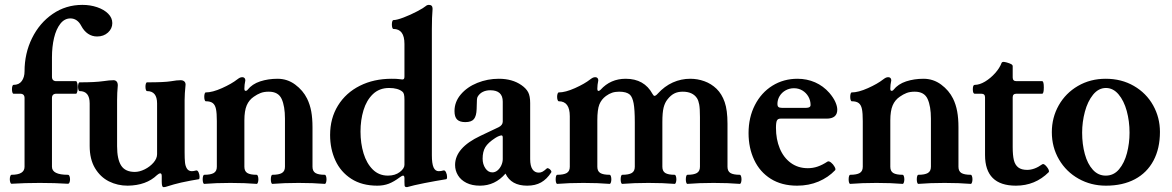

<svg xmlns="http://www.w3.org/2000/svg" viewBox="-20 -746 4780 783"><path d="M20 -15.1Q20 -22.5 22 -27.8Q23.9 -33.2 26.9 -33.2Q80.1 -33.2 80.1 -65.9V-346.2Q80.1 -363.8 62 -363.8H35.2Q32.2 -363.8 30.5 -369.1Q28.8 -374.5 28.8 -381.8Q28.8 -389.6 30.5 -394.8Q32.2 -399.9 35.2 -399.9Q57.6 -399.9 68.8 -415.5Q80.1 -431.2 80.1 -455.1Q80.1 -528.3 110.6 -590.3Q141.1 -652.3 194.8 -689.2Q248.5 -726.1 315.9 -726.1Q348.1 -726.1 376.2 -716.6Q404.3 -707 421.1 -690.2Q438 -673.3 438 -651.9Q438 -629.4 420.4 -613.3Q402.8 -597.2 376 -597.2Q355.5 -597.2 338.9 -608.4Q322.3 -619.6 311 -641.1Q303.7 -655.3 292.5 -663.1Q281.2 -670.9 267.1 -670.9Q243.2 -670.9 226.1 -649.2Q209 -627.4 200.4 -591.3Q191.9 -555.2 191.9 -512.2V-433.1Q191.9 -415 210 -415H290Q293 -415 294.9 -407.5Q296.9 -399.9 296.9 -389.6Q296.9 -378.9 294.9 -371.3Q293 -363.8 290 -363.8H210Q191.9 -363.8 191.9 -346.2V-65.9Q191.9 -33.2 256.8 -33.2Q261.2 -33.2 263.4 -27.6Q265.6 -22 265.6 -14.6Q265.6 -7.3 263.4 -2Q261.2 3.4 256.8 3.4Q203.6 0 142.1 0Q81.1 0 26.9 3.4Q23.9 3.4 22 -2.2Q20 -7.8 20 -15.1Z M639.6 -4.9V-27.8Q639.6 -39.1 633.8 -39.1Q628.4 -39.1 620.6 -32.2Q576.7 10.3 500.5 11.2Q459.5 11.2 424.3 -6.3Q389.2 -23.9 367.4 -60.3Q345.7 -96.7 345.7 -150.9V-324.2Q345.7 -374.5 304.7 -374.5Q301.8 -374.5 300 -379.6Q298.3 -384.8 298.3 -392.6Q298.3 -399.9 300 -405Q301.8 -410.2 304.7 -410.2Q368.2 -410.2 400.9 -415Q427.2 -418.9 442.9 -418.9Q450.7 -418.9 455.6 -413.6Q460.4 -408.2 460.4 -397.9Q457.5 -367.2 457.5 -337.9V-149.9Q457.5 -96.7 474.1 -70.8Q490.7 -44.9 529.8 -44.9Q548.8 -44.9 570.1 -55.4Q591.3 -65.9 606 -82.8Q620.6 -99.6 620.6 -117.2V-324.2Q620.6 -374.5 579.6 -374.5Q576.7 -374.5 575 -379.6Q573.2 -384.8 573.2 -392.6Q573.2 -399.9 575 -405Q576.7 -410.2 579.6 -410.2Q650.4 -410.2 676.8 -414.6Q691.4 -417 700 -418Q708.5 -418.9 716.8 -418.9Q725.6 -418.9 731.2 -414.3Q736.8 -409.7 736.8 -400.9Q732.9 -363.3 732.9 -337.9V-125Q732.9 -99.1 734.4 -84Q735.8 -68.8 742.4 -58.3Q749 -47.9 762.7 -47.9Q769 -47.9 779.8 -50.8Q785.6 -52.2 789.8 -43.2Q793.9 -34.2 793.9 -24.4Q793.9 -15.6 790.5 -15.1Q778.3 -13.2 758.1 -9.5Q737.8 -5.9 718.8 -1.5Q690.4 4.9 657.2 15.6Q653.8 17.1 646.5 17.1Q639.6 17.1 639.6 -4.9Z M1311.5 -14.6Q1311.5 -7.3 1309.6 -1.7Q1307.6 3.9 1304.7 3.9Q1257.3 0 1197.8 0Q1138.2 0 1090.8 3.9Q1087.9 3.9 1086.2 -1.5Q1084.5 -6.8 1084.5 -14.6Q1084.5 -22.5 1086.2 -27.8Q1087.9 -33.2 1090.8 -33.2Q1117.2 -33.2 1129.6 -40.5Q1142.1 -47.9 1142.1 -65.9V-262.2Q1142.1 -312.5 1128.7 -342.3Q1115.2 -372.1 1076.2 -372.1Q1056.6 -372.1 1042.7 -366.7Q1028.8 -361.3 1015.1 -351.6Q995.6 -338.4 986.1 -316.2Q976.6 -293.9 976.6 -254.9V-65.9Q976.6 -47.9 988.5 -40.5Q1000.5 -33.2 1026.9 -33.2Q1029.8 -33.2 1031.7 -27.6Q1033.7 -22 1033.7 -14.6Q1033.7 -7.3 1031.7 -1.7Q1029.8 3.9 1026.9 3.9Q979.5 0 919.9 0Q860.4 0 813 3.9Q810.1 3.9 808.3 -1.5Q806.6 -6.8 806.6 -14.6Q806.6 -22.5 808.3 -27.8Q810.1 -33.2 813 -33.2Q839.4 -33.2 851.8 -40.5Q864.3 -47.9 864.3 -65.9V-252.4Q864.3 -284.7 860.8 -301.3Q857.4 -317.9 847.9 -325.4Q838.4 -333 819.3 -333Q816.4 -333 814.7 -338.4Q813 -343.8 813 -351.1Q813 -358.9 814.7 -364Q816.4 -369.1 819.3 -369.1Q846.2 -369.1 885.5 -386.7Q924.8 -404.3 947.8 -422.4Q954.1 -427.2 958.5 -429.2Q962.9 -431.2 968.3 -431.2Q974.1 -431.2 977.3 -427.7Q980.5 -424.3 980.5 -418Q976.6 -399.9 976.6 -384.8Q976.6 -375.5 981.4 -375.5Q986.8 -375.5 989.7 -379.9Q1008.3 -403.3 1041 -414.1Q1073.7 -424.8 1111.8 -424.8Q1151.9 -424.8 1183.8 -401.1Q1215.8 -377.4 1232.4 -343.8Q1244.1 -319.8 1249.3 -291.7Q1254.4 -263.7 1254.4 -227.1V-65.9Q1254.4 -47.9 1266.4 -40.5Q1278.3 -33.2 1304.7 -33.2Q1307.6 -33.2 1309.6 -27.6Q1311.5 -22 1311.5 -14.6Z M1629.4 -4.9V-19Q1629.4 -29.8 1624 -29.8Q1619.6 -29.8 1610.4 -22.9Q1586.4 -4.9 1565.4 3.2Q1544.4 11.2 1518.6 11.2Q1456.1 11.2 1412.6 -16.8Q1369.1 -44.9 1347.7 -91.8Q1326.2 -138.7 1326.2 -195.3Q1326.2 -263.7 1358.4 -315.7Q1390.6 -367.7 1447.5 -396.2Q1504.4 -424.8 1577.1 -424.8Q1600.1 -424.8 1608.4 -423.3Q1616.7 -421.9 1620.6 -421.9Q1625.5 -421.9 1627.4 -424.6Q1629.4 -427.2 1629.4 -434.1V-566.9Q1629.4 -627.9 1584.5 -627.9Q1581.5 -627.9 1579.8 -633.3Q1578.1 -638.7 1578.1 -646Q1578.1 -653.8 1579.8 -658.9Q1581.5 -664.1 1584.5 -664.1Q1598.1 -664.1 1626.2 -674.8Q1654.3 -685.5 1681.2 -699.7Q1708 -713.9 1716.3 -721.2Q1721.7 -726.1 1729.5 -726.1Q1744.1 -726.1 1744.1 -710Q1741.2 -675.8 1741.2 -627.9V-112.8Q1741.2 -79.1 1748 -63.5Q1754.9 -47.9 1769 -47.9Q1778.8 -47.9 1788.1 -50.8Q1794.4 -52.7 1798.8 -43.5Q1803.2 -34.2 1803.2 -24.4Q1803.2 -15.6 1799.3 -15.1Q1756.8 -8.3 1710.9 0.7Q1665 9.8 1640.1 17.1Q1634.8 17.1 1632.6 15.6Q1630.4 14.2 1629.9 10Q1629.4 5.9 1629.4 -4.9ZM1610.4 -44.4Q1629.4 -59.1 1629.4 -73.7V-338.9Q1629.4 -354 1627.4 -361.3Q1625.5 -368.7 1621.1 -372.1Q1603 -387.2 1566.9 -387.2Q1526.9 -387.2 1500.7 -362.1Q1474.6 -336.9 1462.4 -296.6Q1450.2 -256.3 1450.2 -209.5Q1450.2 -161.6 1462.6 -120.6Q1475.1 -79.6 1500.2 -54.7Q1525.4 -29.8 1562 -29.8Q1591.3 -29.8 1610.4 -44.4Z M2228 -43Q2210 -15.1 2186.5 -2Q2163.1 11.2 2129.9 11.2Q2064.5 11.2 2041.5 -38.1Q1999 11.2 1937.5 11.2Q1905.3 11.2 1882.3 -0.2Q1859.4 -11.7 1847.7 -31Q1835.9 -50.3 1835.9 -73.2Q1835.9 -143.1 1939 -191.9L2013.2 -227.1Q2021.5 -231 2025.9 -237.1Q2030.3 -243.2 2030.3 -250V-331.5Q2030.3 -377.9 1979.5 -377.9Q1961.9 -377.9 1948.5 -371.1Q1935.1 -364.3 1927.7 -351.1Q1925.8 -348.1 1925 -339.4Q1924.3 -330.6 1924.3 -317.9L1923.8 -301.3Q1922.9 -272.9 1912.8 -260.5Q1902.8 -248 1877.4 -248Q1855 -248 1844.2 -258.5Q1833.5 -269 1833.5 -293Q1833.5 -330.6 1859.1 -360.8Q1884.8 -391.1 1926.5 -408Q1968.3 -424.8 2014.2 -424.8Q2069.3 -424.8 2106.4 -398.9Q2125.5 -385.7 2133.8 -370.1Q2142.1 -354.5 2142.1 -325.7V-97.2Q2142.1 -69.3 2151.4 -55.7Q2160.6 -42 2177.2 -42Q2185.5 -42 2192.6 -45.9Q2199.7 -49.8 2210 -59.1Q2212.4 -61.5 2217.8 -58.8Q2223.1 -56.2 2226.6 -51Q2230 -45.9 2228 -43ZM2030.3 -184.6Q2030.3 -193.8 2025.4 -193.8Q2022 -193.8 2014.9 -191.2Q2007.8 -188.5 1999.5 -183.1Q1970.2 -164.1 1959.2 -145.8Q1948.2 -127.4 1948.2 -99.1Q1948.2 -76.2 1959.5 -59.6Q1970.7 -43 1987.8 -43Q1999.5 -43 2009.3 -51.3Q2019 -59.6 2024.7 -72.3Q2030.3 -85 2030.3 -97.2Z M3003.9 -14.6Q3003.9 -7.3 3002 -1.7Q3000 3.9 2997.1 3.9Q2949.7 0 2890.1 0Q2830.6 0 2783.2 3.9Q2780.3 3.9 2778.6 -1.5Q2776.9 -6.8 2776.9 -14.6Q2776.9 -22.5 2778.6 -27.8Q2780.3 -33.2 2783.2 -33.2Q2809.6 -33.2 2822 -40.5Q2834.5 -47.9 2834.5 -65.9V-268.6Q2834.5 -303.2 2831.5 -319.6Q2828.6 -335.9 2822.3 -345.7Q2804.7 -372.1 2764.2 -372.1Q2744.1 -372.1 2729.7 -364.7Q2715.3 -357.4 2702.6 -341.3Q2691.4 -327.6 2686.3 -307.4Q2681.2 -287.1 2681.2 -248.5V-65.9Q2681.2 -47.9 2693.1 -40.5Q2705.1 -33.2 2731.4 -33.2Q2734.4 -33.2 2736.3 -27.6Q2738.3 -22 2738.3 -14.6Q2738.3 -7.3 2736.3 -1.7Q2734.4 3.9 2731.4 3.9Q2684.1 0 2624.5 0Q2564.9 0 2517.6 3.9Q2514.6 3.9 2512.9 -1.5Q2511.2 -6.8 2511.2 -14.6Q2511.2 -22.5 2512.9 -27.8Q2514.6 -33.2 2517.6 -33.2Q2543.9 -33.2 2556.4 -40.5Q2568.8 -47.9 2568.8 -65.9V-246.6Q2568.8 -299.3 2564 -324.7Q2559.1 -350.1 2548.8 -359.9Q2535.2 -372.1 2504.9 -372.1Q2488.8 -372.1 2476.3 -367.9Q2463.9 -363.8 2451.2 -354.5Q2432.6 -340.8 2424.3 -320.1Q2416 -299.3 2416 -255.9V-65.9Q2416 -47.9 2428 -40.5Q2439.9 -33.2 2466.3 -33.2Q2469.2 -33.2 2471.2 -27.6Q2473.1 -22 2473.1 -14.6Q2473.1 -7.3 2471.2 -1.7Q2469.2 3.9 2466.3 3.9Q2418.9 0 2359.4 0Q2299.8 0 2252.4 3.9Q2249.5 3.9 2247.8 -1.5Q2246.1 -6.8 2246.1 -14.6Q2246.1 -22.5 2247.8 -27.8Q2249.5 -33.2 2252.4 -33.2Q2278.8 -33.2 2291.3 -40.5Q2303.7 -47.9 2303.7 -65.9V-272Q2303.7 -333 2258.8 -333Q2255.9 -333 2253.9 -338.4Q2252 -343.8 2252 -351.1Q2252 -358.4 2253.9 -363.8Q2255.9 -369.1 2258.8 -369.1Q2285.6 -369.1 2325 -386.7Q2364.3 -404.3 2387.2 -422.4Q2393.6 -427.2 2397.9 -429.2Q2402.3 -431.2 2407.7 -431.2Q2413.6 -431.2 2416.7 -427.7Q2419.9 -424.3 2419.9 -418Q2416 -399.4 2416 -384.8Q2416 -376 2419.9 -375Q2424.3 -375 2429.2 -379.9Q2469.7 -424.8 2531.7 -424.8Q2607.4 -424.8 2641.1 -362.8Q2645.5 -355 2648.9 -355Q2654.3 -355 2662.1 -363.8Q2689.9 -394.5 2723.9 -409.7Q2757.8 -424.8 2794.9 -424.8Q2824.7 -424.8 2852.5 -414.8Q2880.4 -404.8 2902.3 -383.8Q2923.8 -362.8 2935.3 -329.8Q2946.8 -296.9 2946.8 -241.7V-65.9Q2946.8 -47.9 2958.7 -40.5Q2970.7 -33.2 2997.1 -33.2Q3000 -33.2 3002 -27.6Q3003.9 -22 3003.9 -14.6Z M3032.7 -203.1Q3032.7 -267.1 3058.6 -317.6Q3084.5 -368.2 3129.9 -396.5Q3175.3 -424.8 3232.4 -424.8Q3270.5 -424.8 3304 -410.2Q3337.4 -395.5 3362.3 -367.2Q3378.9 -347.7 3386.7 -330.1Q3394.5 -312.5 3394.5 -298.8Q3394.5 -262.2 3350.6 -262.2H3162.6Q3152.8 -262.2 3148.7 -255.1Q3144.5 -248 3144.5 -224.6Q3144.5 -178.2 3159.9 -140.9Q3175.3 -103.5 3204.8 -81.8Q3234.4 -60.1 3274.4 -60.1Q3295.4 -60.1 3314.5 -66.7Q3333.5 -73.2 3354.5 -86.9Q3359.9 -90.3 3368.9 -83.3Q3377.9 -76.2 3383.5 -65.9Q3389.2 -55.7 3385.7 -51.8Q3357.9 -22.5 3318.1 -5.6Q3278.3 11.2 3230.5 11.2Q3168 11.2 3123.3 -16.8Q3078.6 -44.9 3055.7 -93.8Q3032.7 -142.6 3032.7 -203.1ZM3267.6 -306.2Q3285.6 -306.2 3285.6 -317.9Q3285.6 -336.4 3276.6 -352.1Q3267.6 -367.7 3252.2 -377Q3236.8 -386.2 3217.8 -386.2Q3199.7 -386.2 3184.1 -377.7Q3168.5 -369.1 3159.4 -354.2Q3150.4 -339.4 3150.4 -321.3Q3150.4 -313.5 3154.5 -309.8Q3158.7 -306.2 3168.5 -306.2Z M3945.8 -14.6Q3945.8 -7.3 3943.8 -1.7Q3941.9 3.9 3939 3.9Q3891.6 0 3832 0Q3772.5 0 3725.1 3.9Q3722.2 3.9 3720.5 -1.5Q3718.8 -6.8 3718.8 -14.6Q3718.8 -22.5 3720.5 -27.8Q3722.2 -33.2 3725.1 -33.2Q3751.5 -33.2 3763.9 -40.5Q3776.4 -47.9 3776.4 -65.9V-262.2Q3776.4 -312.5 3762.9 -342.3Q3749.5 -372.1 3710.4 -372.1Q3690.9 -372.1 3677 -366.7Q3663.1 -361.3 3649.4 -351.6Q3629.9 -338.4 3620.4 -316.2Q3610.8 -293.9 3610.8 -254.9V-65.9Q3610.8 -47.9 3622.8 -40.5Q3634.8 -33.2 3661.1 -33.2Q3664.1 -33.2 3666 -27.6Q3668 -22 3668 -14.6Q3668 -7.3 3666 -1.7Q3664.1 3.9 3661.1 3.9Q3613.8 0 3554.2 0Q3494.6 0 3447.3 3.9Q3444.3 3.9 3442.6 -1.5Q3440.9 -6.8 3440.9 -14.6Q3440.9 -22.5 3442.6 -27.8Q3444.3 -33.2 3447.3 -33.2Q3473.6 -33.2 3486.1 -40.5Q3498.5 -47.9 3498.5 -65.9V-252.4Q3498.5 -284.7 3495.1 -301.3Q3491.7 -317.9 3482.2 -325.4Q3472.7 -333 3453.6 -333Q3450.7 -333 3449 -338.4Q3447.3 -343.8 3447.3 -351.1Q3447.3 -358.9 3449 -364Q3450.7 -369.1 3453.6 -369.1Q3480.5 -369.1 3519.8 -386.7Q3559.1 -404.3 3582 -422.4Q3588.4 -427.2 3592.8 -429.2Q3597.2 -431.2 3602.5 -431.2Q3608.4 -431.2 3611.6 -427.7Q3614.7 -424.3 3614.7 -418Q3610.8 -399.9 3610.8 -384.8Q3610.8 -375.5 3615.7 -375.5Q3621.1 -375.5 3624 -379.9Q3642.6 -403.3 3675.3 -414.1Q3708 -424.8 3746.1 -424.8Q3786.1 -424.8 3818.1 -401.1Q3850.1 -377.4 3866.7 -343.8Q3878.4 -319.8 3883.5 -291.7Q3888.7 -263.7 3888.7 -227.1V-65.9Q3888.7 -47.9 3900.6 -40.5Q3912.6 -33.2 3939 -33.2Q3941.9 -33.2 3943.8 -27.6Q3945.8 -22 3945.8 -14.6Z M3997.1 -113.8V-349.1Q3997.1 -363.8 3981.9 -363.8H3955.1Q3947.3 -363.8 3947.3 -381.8Q3947.3 -399.9 3955.1 -399.9Q3974.6 -399.9 3997.1 -413.3Q4019.5 -426.8 4038.3 -447.8Q4057.1 -468.8 4064.9 -490.2Q4066.9 -493.7 4072.3 -493.7Q4076.2 -493.7 4085.9 -491.2Q4097.7 -487.8 4103.8 -484.4Q4109.9 -481 4109.9 -476.1V-430.2Q4109.9 -415 4125 -415H4230Q4236.8 -415 4236.8 -389.6Q4236.8 -363.8 4230 -363.8H4125Q4109.9 -363.8 4109.9 -349.1V-146Q4109.9 -112.8 4114.7 -93Q4119.6 -73.2 4132.6 -63.2Q4145.5 -53.2 4168.9 -53.2Q4198.7 -53.2 4230 -75.7Q4232.4 -77.1 4233.4 -77.1Q4239.7 -77.1 4248.8 -65.9Q4257.8 -54.7 4257.8 -47.4Q4257.8 -44.9 4256.8 -43.9Q4201.7 11.2 4123 11.2Q3997.1 11.2 3997.1 -113.8Z M4269.5 -207Q4269.5 -266.6 4297.6 -316.4Q4325.7 -366.2 4376 -395.5Q4426.3 -424.8 4489.3 -424.8Q4553.7 -424.8 4604.2 -395.5Q4654.8 -366.2 4682.6 -316.4Q4710.4 -266.6 4710.4 -208Q4710.4 -140.6 4684.1 -91.1Q4657.7 -41.5 4608.2 -15.1Q4558.6 11.2 4490.2 11.2Q4429.2 11.2 4378.7 -17.1Q4328.1 -45.4 4298.8 -95.5Q4269.5 -145.5 4269.5 -207ZM4586.4 -205.1Q4586.4 -251.5 4575 -293.5Q4563.5 -335.4 4541.5 -361.3Q4519.5 -387.2 4490.2 -387.2Q4460 -387.2 4437.7 -359.9Q4415.5 -332.5 4404.3 -290.5Q4393.1 -248.5 4393.1 -205.1Q4393.1 -157.7 4404.1 -117.7Q4415 -77.6 4436.8 -53.7Q4458.5 -29.8 4489.3 -29.8Q4522 -29.8 4543.7 -55.7Q4565.4 -81.5 4575.9 -121.6Q4586.4 -161.6 4586.4 -205.1Z"/></svg>

Font: JuniusX
Style: Bold
Weight: 700
Designer: Peter S. Baker
Foundry: Briery Creek Software
Version: Version 1.004